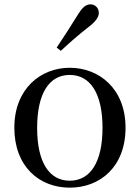

<svg xmlns="http://www.w3.org/2000/svg" viewBox="-20 -849 644 884"><path d="M301 15C441 15 558 -81 558 -261C558 -441 436 -537 301 -537C167 -537 46 -440 46 -261C46 -82 161 15 301 15ZM301 -17C207 -17 151 -101 151 -260C151 -420 207 -504 301 -504C395 -504 452 -420 452 -260C452 -101 395 -17 301 -17ZM241 -630 260 -615C299 -651 338 -686 387 -724C421 -750 435 -770 435 -790C435 -814 416 -829 397 -829C375 -829 359 -815 337 -779C302 -722 272 -677 241 -630Z"/></svg>

Font: Noto Serif KR Medium
Style: Regular
Weight: 500
Designer: Ryoko NISHIZUKA 西塚涼子 (kana & ideographs); Frank Grießhammer (Latin, Greek & Cyrillic); Wenlong ZHANG 张文龙 (bopomofo); San
Foundry: Adobe
Version: Version 2.001;hotconv 1.1.0;makeotfexe 2.6.0